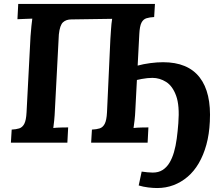

<svg xmlns="http://www.w3.org/2000/svg" viewBox="-20 -720 1097 969"><path d="M773 229Q753 229 728 226Q703 223 680 216L695 146Q707 148 724 149.5Q741 151 751 151Q780 151 800.5 138Q821 125 835 102Q849 79 858 48Q867 17 872 -20.5Q877 -58 880 -98Q887 -187 869 -236.5Q851 -286 818.5 -306.5Q786 -327 749 -327Q725 -327 695 -321.5Q665 -316 638 -307.5Q611 -299 595 -289L622 -368Q642 -380 673 -388.5Q704 -397 738.5 -401.5Q773 -406 803 -406Q928 -406 987.5 -329.5Q1047 -253 1039 -106Q1036 -42 1021.5 10.5Q1007 63 983 104Q959 145 926.5 172.5Q894 200 855.5 214.5Q817 229 773 229ZM35 0 39 -66Q61 -67 77 -72Q93 -77 102.5 -95Q112 -113 114 -153L134 -536Q136 -563 138.5 -588Q141 -613 143 -626Q127 -625 103 -624.5Q79 -624 68 -623L72 -700H762L758 -634Q736 -633 719.5 -628Q703 -623 694 -605.5Q685 -588 683 -547L663 -164Q662 -137 659 -112Q656 -87 654 -74Q670 -76 694.5 -76.5Q719 -77 729 -77L725 0H440L444 -66Q467 -67 483 -72Q499 -77 508.5 -95Q518 -113 520 -153L537 -522Q539 -548 540.5 -574Q542 -600 546 -625L340 -622Q314 -622 298 -607.5Q282 -593 277 -546L257 -164Q256 -137 253.5 -112Q251 -87 249 -74Q265 -76 289.5 -76.5Q314 -77 324 -77L320 0Z"/></svg>

Font: Lora
Style: Italic
Weight: 400
Italic angle: -3°
Designer: Olga Karpushina, Alexei Vanyashin (Cyrillic)
Foundry: Cyreal
Version: Version 3.008